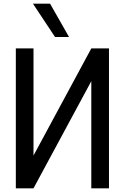

<svg xmlns="http://www.w3.org/2000/svg" viewBox="-20 -1023 678 1043"><path d="M355 -822 252 -1003H159L279 -822ZM162 -178V-760H66V0H162L476 -582V0H572V-760H476Z"/></svg>

Font: LXGW Marker Gothic
Style: Regular
Weight: 400
Version: Version 1.001